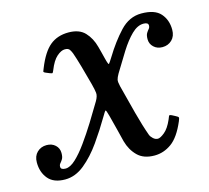

<svg xmlns="http://www.w3.org/2000/svg" viewBox="-144 -629 802 737"><g transform="rotate(-15 257.0 -261.0)"><path d="M-60 -81Q-60 -106.5 -44.8 -121.2Q-29.5 -136 -7 -136Q14 -136 27.5 -123.5Q41 -111 41 -92Q41 -76 36.2 -68.2Q31.5 -60.5 26.8 -55.2Q22 -50 22 -42Q22 -30 41 -30Q59.5 -30 81.5 -50.5Q103.5 -71 127.2 -104Q151 -137 174.8 -175.2Q198.5 -213.5 219.5 -249Q230.5 -267.5 229 -280.8Q227.5 -294 221.5 -317Q210.5 -358.5 200.5 -393.5Q190.5 -428.5 183 -449.5Q180 -457.5 175 -465.2Q170 -473 156 -473Q141.5 -473 124 -457.8Q106.5 -442.5 92.5 -407Q89 -398.5 87.2 -397.2Q85.5 -396 76.5 -399.5L62 -405.5Q53.5 -409 54.5 -412.5Q55.5 -416 59 -424Q82.5 -483 112.2 -507.5Q142 -532 186 -532Q229 -532 251.2 -508.2Q273.5 -484.5 283 -448.5Q286 -438 289 -425.8Q292 -413.5 295.5 -400Q302.5 -372 305.5 -375Q308.5 -378 321 -398Q353.5 -451.5 390.2 -490.8Q427 -530 475 -530Q528.5 -530 551.2 -504Q574 -478 574 -439Q574 -413.5 558.8 -398.8Q543.5 -384 521 -384Q500 -384 486.5 -396.8Q473 -409.5 473 -428Q473 -444 477.8 -451.8Q482.5 -459.5 487.2 -464.8Q492 -470 492 -478Q492 -490 473 -490Q449 -490 425.5 -467Q402 -444 379 -407.5Q356 -371 331.5 -330Q323.5 -316 321.8 -307.8Q320 -299.5 324.5 -281Q339 -223.5 353.8 -168Q368.5 -112.5 383 -72.5Q386 -64.5 394.5 -56.8Q403 -49 413 -49Q422.5 -49 439.8 -63Q457 -77 471 -109Q475 -118 476.5 -122.5Q478 -127 488 -122L499.5 -116Q510.5 -110.5 511.5 -107.2Q512.5 -104 507.5 -92.5Q483 -35 451.8 -12.5Q420.5 10 384 10Q341 10 317 -13.8Q293 -37.5 283 -73.5Q278 -93.5 271 -121.8Q264 -150 255.5 -182Q249 -207 246.2 -205.5Q243.5 -204 232.5 -185Q205.5 -139 173.8 -94Q142 -49 105.8 -19.5Q69.5 10 29 10Q-16.5 10 -38.2 -16Q-60 -42 -60 -81Z"/></g></svg>

Font: Besley*
Style: Italic
Weight: 400
Italic angle: -13°
Designer: Owen Earl
Foundry: indestructible type*
Version: Version 2.000; ttfautohint (v1.8.3)